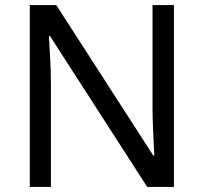

<svg xmlns="http://www.w3.org/2000/svg" viewBox="-20 -734 800 754"><path d="M663 0H558L176 -593H172Q174 -558 177 -506Q180 -454 180 -399V0H97V-714H201L582 -123H586Q585 -139 583.5 -171Q582 -203 580.5 -241Q579 -279 579 -311V-714H663Z"/></svg>

Font: Noto Sans Samaritan
Style: Regular
Weight: 400
Designer: Monotype Design Team
Foundry: Monotype Imaging Inc.
Version: Version 2.001; ttfautohint (v1.8.4.7-5d5b)